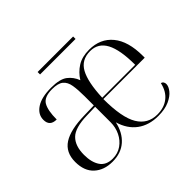

<svg xmlns="http://www.w3.org/2000/svg" viewBox="-147 -881 1109 1109"><g transform="rotate(-45 407.5 -326.5)"><path d="M207 10Q138 10 95.5 -29Q53 -68 53 -142Q53 -220 109.5 -256.5Q166 -293 283 -295L360 -297V-372Q360 -425 354 -461.5Q348 -498 326 -516Q304 -534 256 -534Q191 -534 171 -499Q151 -464 151 -391Q95 -391 95 -444Q95 -488 137 -516Q179 -544 258 -544Q329 -544 361 -519.5Q393 -495 408 -455Q433 -495 471.5 -519.5Q510 -544 568 -544Q659 -544 711 -481Q763 -418 763 -299V-284H425Q425 -133 465 -66.5Q505 0 583 0Q639 0 676 -29.5Q713 -59 725 -114Q735 -112 739.5 -104.5Q744 -97 744 -88Q744 -69 726 -46Q708 -23 671.5 -6.5Q635 10 581 10Q505 10 453.5 -28Q402 -66 381 -138Q366 -69 321.5 -29.5Q277 10 207 10ZM695 -294Q695 -416 663.5 -475Q632 -534 567 -534Q495 -534 463 -475.5Q431 -417 426 -294ZM220 -2Q262 -2 293.5 -24Q325 -46 342.5 -82Q360 -118 360 -160V-286L292 -284Q193 -282 155.5 -245Q118 -208 118 -135Q118 -74 142.5 -38Q167 -2 220 -2ZM267 -643V-663H557V-643Z"/></g></svg>

Font: Noto Serif Display Light
Style: Regular
Weight: 300
Designer: Monotype Design Team
Foundry: Monotype Imaging Inc.
Version: Version 2.009